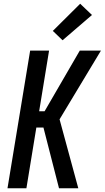

<svg xmlns="http://www.w3.org/2000/svg" viewBox="-20 -1005 559 1025"><path d="M295 0 212 -324H174L121 0H20L141 -735H242L189 -411H218L406 -735H519L298 -368L398 0ZM314 -790 262 -840 408 -985 471 -925Z"/></svg>

Font: Iosevka Semibold
Style: Italic
Weight: 600
Italic angle: -9°
Monospace: yes
Designer: Belleve Invis
Foundry: Belleve Invis
Version: Version 32.5.0; ttfautohint (v1.8.4)